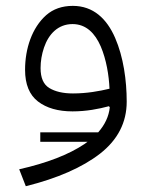

<svg xmlns="http://www.w3.org/2000/svg" viewBox="-20 -374 507 654"><path d="M117.2 76.7V108.9H278.3C274.9 111.3 271 114.3 267.6 116.7C214.4 152.3 140.6 181.2 45.4 202.6L67.9 260.3C175.8 233.4 260.3 196.3 320.8 149.4C381.3 102.1 411.6 43 411.6 -27.8C411.6 -100.1 400.4 -180.2 372.1 -245.1C343.8 -310.1 297.9 -354 228 -354C191.4 -354 161.1 -343.3 137.2 -322.3C88.9 -279.3 65.4 -208.5 65.4 -136.2C65.4 -86.9 80.1 -50.8 109.4 -28.3C138.7 -5.9 177.7 5.4 227.1 5.4C274.4 5.4 316.4 -2.9 351.1 -12.2L354 -8.3C350.6 22.5 337.4 50.8 314.5 76.7ZM353 -71.8C318.4 -63.5 275.9 -55.7 228.5 -55.7C194.8 -55.7 168 -62 147.9 -74.2C127.9 -86.4 118.2 -108.9 118.2 -142.1C118.2 -165.5 122.1 -189 129.9 -211.9C145.5 -257.8 177.7 -292 227.1 -292C273.4 -292 303.7 -260.7 323.2 -215.8C342.3 -170.9 351.1 -117.2 353 -71.8Z"/></svg>

Font: Estedad Light
Style: Regular
Weight: 300
Designer: Amin Abedi
Version: Version 7.3